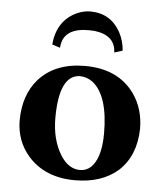

<svg xmlns="http://www.w3.org/2000/svg" viewBox="-50 -704 651 759"><g transform="rotate(5 275.5 -325.0)"><path d="M386.2 -506.8Q383.8 -575.2 301.3 -585Q289.6 -585.9 277.8 -585.9Q183.6 -585.9 172.4 -519Q171.4 -512.7 170.9 -506.8L139.2 -517.1Q147.9 -611.8 223.6 -647.5Q251.5 -660.2 277.8 -660.2Q358.4 -660.2 397.9 -589.4Q415.5 -556.6 418.9 -517.1ZM259.8 -401.9Q177.2 -400.4 176.8 -229Q176.8 -142.1 214.8 -81.5Q246.1 -32.7 291 -32.2Q340.8 -32.2 362.3 -96.2Q374 -132.3 374 -184.1Q374 -334 310.5 -384.3Q287.1 -401.4 259.8 -401.9ZM37.1 -207Q37.6 -307.1 91.8 -370.1Q157.2 -443.8 275.9 -443.8Q408.2 -443.8 473.1 -352.5Q513.7 -294.4 514.2 -215.8Q512.2 -107.9 445.8 -46.9Q381.3 9.8 274.9 9.8Q156.2 9.8 88.4 -66.9Q37.6 -125.5 37.1 -207Z"/></g></svg>

Font: Linux Libertine O
Style: Bold
Weight: 700
Designer: Philipp H. Poll
Foundry: Philipp H. Poll
Version: Version 5.0.0